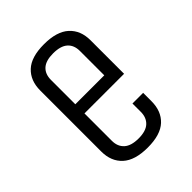

<svg xmlns="http://www.w3.org/2000/svg" viewBox="-195 -770 891 891"><g transform="rotate(-45 250.0 -325.0)"><path d="M345 -180H415V-125Q415 -60 375 -22.5Q335 15 251 15Q167 15 126 -22.5Q85 -60 85 -125V-525Q85 -590 125 -627.5Q165 -665 249 -665Q333 -665 374 -627.5Q415 -590 415 -525V-305H155V-125Q155 -88 178.5 -66.5Q202 -45 251 -45Q299 -45 322 -66.5Q345 -88 345 -125ZM155 -365H345V-525Q345 -563 321.5 -584Q298 -605 249 -605Q201 -605 178 -584Q155 -563 155 -525Z"/></g></svg>

Font: Unica One
Style: Regular
Weight: 400
Designer: Eduardo Rodriguez Tunni
Foundry: Eduardo Rodriguez Tunni
Version: Version 2.000; ttfautohint (v1.8.4.7-5d5b);gftools[0.9.23]